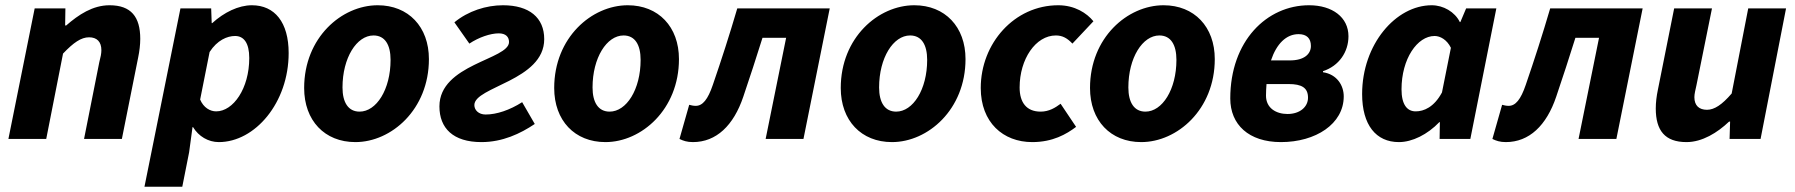

<svg xmlns="http://www.w3.org/2000/svg" viewBox="-20 -529 6834 731"><path d="M12 0H156L220 -325C260 -367 289 -387 319 -387C349 -387 366 -370 366 -338C366 -325 363 -311 358 -292L300 0H444L506 -310C511 -334 514 -359 514 -381C514 -465 479 -509 397 -509C333 -509 279 -473 232 -432H228L229 -497H112Z M530 182H674L700 51L713 -45H715C736 -10 773 12 813 12C951 12 1079 -138 1079 -327C1079 -444 1026 -509 939 -509C888 -509 833 -482 788 -441H786L784 -497H667ZM803 -105C780 -105 755 -119 742 -150L778 -331C807 -376 845 -392 875 -392C908 -392 929 -366 929 -308C929 -192 868 -105 803 -105Z M1333 12C1470 12 1613 -112 1613 -304C1613 -427 1535 -509 1418 -509C1281 -509 1138 -386 1138 -194C1138 -70 1216 12 1333 12ZM1349 -104C1306 -104 1284 -139 1284 -196C1284 -309 1338 -394 1402 -394C1446 -394 1467 -358 1467 -301C1467 -188 1413 -104 1349 -104Z M1813 12C1893 12 1961 -20 2016 -57L1968 -140C1921 -110 1871 -93 1829 -93C1802 -93 1786 -110 1786 -129C1786 -199 2052 -222 2052 -380C2052 -462 1995 -509 1895 -509C1831 -509 1762 -487 1710 -444L1767 -363C1803 -387 1847 -402 1879 -402C1906 -402 1918 -388 1918 -369C1918 -302 1653 -285 1653 -124C1653 -41 1705 12 1813 12Z M2285 12C2422 12 2565 -112 2565 -304C2565 -427 2487 -509 2370 -509C2233 -509 2090 -386 2090 -194C2090 -70 2168 12 2285 12ZM2301 -104C2258 -104 2236 -139 2236 -196C2236 -309 2290 -394 2354 -394C2398 -394 2419 -358 2419 -301C2419 -188 2365 -104 2301 -104Z M2618 12C2707 12 2773 -51 2810 -161C2835 -235 2859 -308 2883 -385H2973L2895 0H3039L3139 -497H2787C2758 -398 2727 -302 2694 -206C2675 -150 2655 -126 2629 -126C2619 -126 2612 -128 2604 -130L2567 0C2581 7 2596 12 2618 12Z M3376 12C3513 12 3656 -112 3656 -304C3656 -427 3578 -509 3461 -509C3324 -509 3181 -386 3181 -194C3181 -70 3259 12 3376 12ZM3392 -104C3349 -104 3327 -139 3327 -196C3327 -309 3381 -394 3445 -394C3489 -394 3510 -358 3510 -301C3510 -188 3456 -104 3392 -104Z M3910 12C3988 12 4040 -18 4077 -46L4018 -134C3998 -119 3974 -104 3942 -104C3888 -104 3862 -139 3862 -196C3862 -304 3923 -394 4000 -394C4026 -394 4044 -383 4063 -363L4143 -448C4118 -479 4072 -509 4009 -509C3842 -509 3714 -364 3714 -194C3714 -63 3799 12 3910 12Z M4325 12C4462 12 4605 -112 4605 -304C4605 -427 4527 -509 4410 -509C4273 -509 4130 -386 4130 -194C4130 -70 4208 12 4325 12ZM4341 -104C4298 -104 4276 -139 4276 -196C4276 -309 4330 -394 4394 -394C4438 -394 4459 -358 4459 -301C4459 -188 4405 -104 4341 -104Z M4857 12C4989 12 5096 -57 5096 -162C5096 -204 5070 -246 5017 -254V-258C5078 -278 5114 -331 5114 -391C5114 -463 5053 -509 4964 -509C4803 -509 4664 -373 4664 -154C4664 -55 4734 12 4857 12ZM4882 -95C4839 -95 4800 -117 4800 -165C4800 -180 4801 -195 4802 -209H4886C4936 -209 4960 -195 4960 -157C4960 -122 4929 -95 4882 -95ZM4924 -399C4955 -399 4971 -383 4971 -354C4971 -323 4945 -299 4891 -299H4819C4840 -362 4877 -399 4924 -399Z M5306 12C5357 12 5415 -17 5460 -64H5462L5461 0H5578L5677 -497H5562L5540 -445H5538C5519 -484 5475 -509 5431 -509C5294 -509 5166 -360 5166 -171C5166 -53 5219 12 5306 12ZM5370 -105C5337 -105 5316 -131 5316 -189C5316 -305 5376 -392 5442 -392C5463 -392 5489 -378 5504 -347L5470 -177C5440 -121 5401 -105 5370 -105Z M5713 12C5802 12 5868 -51 5905 -161C5930 -235 5954 -308 5978 -385H6068L5990 0H6134L6234 -497H5882C5853 -398 5822 -302 5789 -206C5770 -150 5750 -126 5724 -126C5714 -126 5707 -128 5699 -130L5662 0C5676 7 5691 12 5713 12Z M6401 12C6461 12 6519 -24 6563 -66H6567L6565 0H6683L6780 -497H6636L6573 -173C6536 -130 6507 -111 6479 -111C6449 -111 6431 -127 6431 -159C6431 -172 6435 -186 6439 -205L6498 -497H6354L6292 -187C6287 -163 6284 -139 6284 -116C6284 -32 6319 12 6401 12Z"/></svg>

Font: Source Sans Pro
Style: Bold Italic
Weight: 700
Italic angle: -11°
Designer: Paul D. Hunt
Foundry: Adobe Systems Incorporated
Version: Version 3.006;hotconv 1.0.111;makeotfexe 2.5.65597